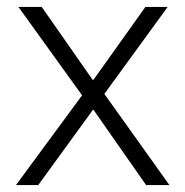

<svg xmlns="http://www.w3.org/2000/svg" viewBox="-20 -532 533 552"><path d="M26 0 216 -258 33 -512H100L246 -303H249L398 -512H462L280 -262L467 0H400L249 -216H247L90 0Z"/></svg>

Font: IBM Plex Sans Arabic Light
Style: Regular
Weight: 300
Designer: Mike Abbink, Paul van der Laan, Pieter van Rosmalen, Wael Morcos, Khajak Apelian
Foundry: Bold Monday
Version: Version 1.2